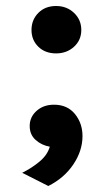

<svg xmlns="http://www.w3.org/2000/svg" viewBox="-20 -484 348 640"><path d="M141 136 54 92Q87 75.5 112.5 54Q138 32.5 146 5Q118 0 98.5 -17.8Q79 -35.5 79 -64Q79 -94 102 -114.5Q125 -135 160 -135Q204.5 -135 229.8 -104Q255 -73 255 -30.5Q255 18.5 224.5 64Q194 109.5 141 136ZM85 -384Q85 -418 107.8 -441Q130.5 -464 167 -464Q202.5 -464 226.8 -441Q251 -418 251 -384Q251 -350.5 226.8 -328.2Q202.5 -306 167 -306Q130.5 -306 107.8 -328.2Q85 -350.5 85 -384Z"/></svg>

Font: Karla
Style: Bold
Weight: 700
Designer: Jonathan Pinhorn
Version: Version 2.004; ttfautohint (v1.8.4.7-5d5b);gftools[0.9.33]